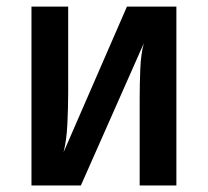

<svg xmlns="http://www.w3.org/2000/svg" viewBox="-20 -570 639 590"><path d="M76.7 0V-549.8H189.5V-284.2Q189.5 -239.3 187 -188.7Q184.6 -138.2 175.3 -102.1L370.1 -549.8H522V0H409.2V-267.1Q409.2 -311 411.1 -357.9Q413.1 -404.8 421.9 -437L228.5 0Z"/></svg>

Font: UDEV Gothic 35
Style: Bold
Weight: 700
Version: v2.1.0; ttfautohint (v1.8.4.7-5d5b-dirty) -l 6 -r 45 -G 200 